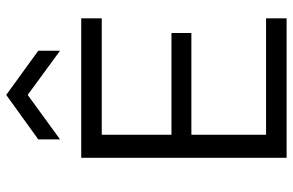

<svg xmlns="http://www.w3.org/2000/svg" viewBox="-182 -759 941 617"><g transform="rotate(-90 288.5 -450.5)"><path d="M90 0V-660H164V0ZM120 0V-66H538V0ZM120 -306V-370H491V-306ZM120 -594V-660H538V-594ZM149 -728V-798L292 -901L434 -798V-728L292 -832Z"/></g></svg>

Font: Bricolage Grotesque 96pt ExtraBold Light
Style: Regular
Weight: 300
Version: Version 1.001;gftools[0.9.33.dev8+g029e19f]